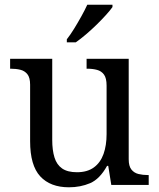

<svg xmlns="http://www.w3.org/2000/svg" viewBox="-20 -786 675 816"><path d="M273 10Q194 10 151 -36.5Q108 -83 108 -186V-426Q108 -456 96.5 -470.5Q85 -485 66.5 -489.5Q48 -494 26 -494H23V-536H202V-191Q202 -148 211.5 -117Q221 -86 244 -70Q267 -54 307 -54Q351 -54 379 -74.5Q407 -95 420 -131.5Q433 -168 433 -216V-422Q433 -454 422 -469Q411 -484 392.5 -489Q374 -494 351 -494H348V-536H527V-109Q527 -80 538.5 -65.5Q550 -51 568.5 -46.5Q587 -42 609 -42H612V0H453L440 -81H435Q404 -25 363 -7.5Q322 10 273 10ZM264 -619Q279 -638 295 -664Q311 -690 326 -717Q341 -744 351 -766H458V-756Q449 -743 431 -723Q413 -703 390.5 -681Q368 -659 345 -639.5Q322 -620 302 -606H264Z"/></svg>

Font: Noto Serif Tamil
Style: Regular
Weight: 400
Designer: Indian Type Foundry, Tom Grace, and the Monotype Design Team
Foundry: Monotype Imaging Inc.
Version: Version 2.003